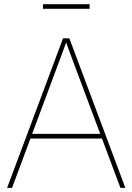

<svg xmlns="http://www.w3.org/2000/svg" viewBox="-20 -914 644 934"><path d="M14.6 0 286.6 -727.5H317.4L589.8 0H565.9L355 -563.5Q340.3 -602.5 325.9 -641.6Q311.5 -680.7 297.4 -719.7H306.2Q292 -680.7 277.6 -641.6Q263.2 -602.5 248.5 -563.5L38.6 0ZM122.6 -240.2V-262.7H482.4V-240.2ZM416 -893.6V-871.1H189V-893.6Z"/></svg>

Font: Inter 28pt Thin
Style: Regular
Weight: 250
Designer: Rasmus Andersson
Foundry: rsms
Version: Version 4.001;git-66647c0bb